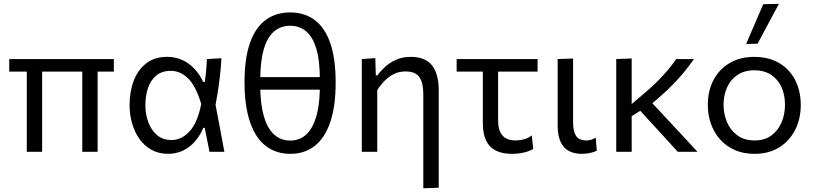

<svg xmlns="http://www.w3.org/2000/svg" viewBox="-20 -812 4354 1027"><path d="M29.4 -429.1V-496.2H588.9V-429.1Q538.8 -429.1 487.9 -429.1Q437.1 -429.1 389.1 -429.1H154.5ZM123.3 0Q123.3 -55.3 123.3 -107.2Q123.3 -159.1 123.3 -220.3V-268.8Q123.3 -312.9 123.3 -350.6Q123.3 -388.3 123.3 -422.2Q123.3 -456 123.3 -488.5H205.3Q205.3 -440 205.3 -388.4Q205.3 -336.9 205.3 -280.4V-216.7Q205.3 -158.6 205.3 -106.6Q205.3 -54.5 205.3 0ZM420.1 0Q420.1 -25.8 420.1 -56.2Q420.1 -86.7 420.1 -120.3Q420.1 -153.9 420.1 -189.7Q420.1 -221.9 420.1 -254.7Q420.1 -287.4 420.1 -323.3Q420.1 -359.2 420.1 -399.9Q420.1 -440.6 420.1 -488.5H502.1V-195.3Q502.1 -163.4 502.1 -131.3Q502.1 -99.2 502.1 -66.5Q502.1 -33.9 502.1 0Z M879.4 10.8Q829.2 10.8 790.7 -10.5Q752.2 -31.8 726 -68.5Q699.9 -105.1 686.5 -152Q673.1 -198.8 673.1 -249.6Q673.1 -323.4 695.9 -381.9Q718.7 -440.4 763.3 -474.1Q808 -507.9 873.6 -507.9Q917.9 -507.9 954.7 -491.2Q991.5 -474.5 1019.8 -444.4Q1048.1 -414.3 1066.9 -373.7H1075.3Q1080.6 -406.9 1083.1 -437.6Q1085.5 -468.3 1086.9 -496.1L1164.2 -500.6Q1162.3 -454.7 1156.7 -407Q1151.2 -359.2 1143.7 -312.8Q1136.2 -266.3 1127.4 -223.8L1129.6 -268.7Q1142.6 -201.4 1155.1 -134.4Q1167.7 -67.3 1180.2 0H1100.7Q1094.1 -32.1 1087.8 -64.2Q1081.5 -96.3 1075 -128.3H1067.5Q1049.5 -85.3 1021.8 -54.2Q994.1 -23 958.2 -6.1Q922.3 10.8 879.4 10.8ZM897.7 -63Q951.3 -63 994 -109.5Q1036.7 -155.9 1056.4 -255.7Q1027.6 -352.2 986.1 -392.7Q944.6 -433.1 893.9 -433.1Q846.3 -433.1 816.1 -408.3Q785.9 -383.4 771.8 -341.7Q757.6 -300 757.6 -249Q757.6 -201.9 773.1 -159.2Q788.5 -116.6 819.5 -89.8Q850.5 -63 897.7 -63Z M1534 10.8Q1473.8 10.8 1427.9 -14.3Q1381.9 -39.3 1350.8 -87.9Q1319.6 -136.6 1303.8 -207.8Q1287.9 -279 1287.9 -371Q1287.9 -500.6 1317.5 -583.4Q1347.1 -666.2 1401.9 -705.9Q1456.7 -745.5 1532 -745.5Q1609.2 -745.5 1663.5 -704.8Q1717.9 -664 1746.7 -581.1Q1775.4 -498.2 1775.4 -371Q1775.4 -242.8 1746.3 -158Q1717.2 -73.2 1663 -31.2Q1608.8 10.8 1534 10.8ZM1532.8 -60.1Q1610 -60.1 1650.4 -135.5Q1690.9 -210.9 1690.9 -353.3V-384.8Q1690.9 -491 1671 -554.5Q1651 -617.9 1615.4 -646.1Q1579.8 -674.3 1532.9 -674.3Q1481.3 -674.3 1445.4 -643.3Q1409.4 -612.2 1390.8 -548.1Q1372.1 -484 1372.1 -384.8V-353.8Q1372.1 -259.2 1390.4 -193.6Q1408.7 -128 1444.5 -94Q1480.3 -60.1 1532.8 -60.1ZM1319.9 -332.2V-399.3H1745.2V-332.2Z M2244.2 195.1Q2244.2 169.4 2244.2 140.6Q2244.2 111.8 2244.2 80.8Q2244.2 49.8 2244.2 16.7Q2244.2 -16.5 2244.2 -50.8Q2244.2 -115.4 2244.2 -180Q2244.2 -244.7 2244.2 -309.3Q2244.2 -368.9 2223.2 -399.4Q2202.2 -429.9 2148.4 -429.9Q2114.8 -429.9 2087.5 -416.4Q2060.1 -402.9 2037.9 -380.3Q2015.7 -357.7 1997.9 -330.2V-215.3Q1997.9 -156.8 1997.9 -106Q1997.9 -55.3 1997.9 0H1915.3Q1915.3 -55.3 1915.3 -106.4Q1915.3 -157.6 1915.3 -218.8V-268.8Q1915.3 -324 1915.3 -381.4Q1915.3 -438.9 1915.3 -496.2L1987.5 -501.1L1990.2 -409.2H1999.2Q2015.1 -431.7 2040 -454.5Q2064.9 -477.3 2099 -492.5Q2133.2 -507.8 2177 -507.8Q2254.7 -507.8 2290.7 -462.4Q2326.7 -417 2326.7 -330.4Q2326.7 -276.2 2326.7 -230.1Q2326.7 -184 2326.7 -147.3V-59.3Q2326.7 6.3 2326.7 67.5Q2326.7 128.7 2326.7 192Z M2716.8 10.9Q2665.9 10.9 2631.6 -6.7Q2597.4 -24.4 2580.1 -60.1Q2562.8 -95.9 2562.8 -150.5Q2562.8 -194 2562.8 -236.6Q2562.8 -279.2 2562.8 -320Q2562.8 -360.7 2562.8 -398.9Q2562.8 -437 2562.8 -471.8H2644.3Q2644.3 -395.9 2644.3 -320.3Q2644.3 -244.7 2644.3 -168.7Q2644.3 -114.8 2667.2 -87.8Q2690.1 -60.8 2739.2 -60.8Q2760.9 -60.8 2784.1 -67.2Q2807.2 -73.7 2824.6 -87.8L2832.1 -15.6Q2821 -8.2 2803.7 -2.2Q2786.4 3.9 2764.5 7.4Q2742.7 10.9 2716.8 10.9ZM2422.6 -429.1V-496.2H2855.5V-429.1Q2798.3 -429.1 2740.4 -429.1Q2682.5 -429.1 2628 -429.1H2575.6Z M3091.8 10.9Q3050.8 10.9 3021.9 -5.1Q2993 -21.2 2978 -54.6Q2962.9 -88 2962.9 -139.6Q2962.9 -179.7 2962.9 -208.4Q2962.9 -237 2962.9 -268.8Q2962.9 -334.6 2962.9 -387.7Q2962.9 -440.7 2962.9 -496.2L3045.4 -498.9Q3045.4 -439.4 3045.4 -385.6Q3045.4 -331.9 3045.4 -286.7Q3045.4 -241.6 3045.4 -206.6V-158.4Q3045.4 -110.5 3061 -85.6Q3076.6 -60.8 3115.4 -60.8Q3128.4 -60.8 3140.7 -64.1Q3152.9 -67.4 3166.4 -75.9L3172.4 -6.4Q3162.9 -1.1 3150 2.7Q3137 6.5 3122.3 8.7Q3107.5 10.9 3091.8 10.9Z M3350.2 -185.5V-248.1L3406.7 -296.2Q3450.5 -332.2 3486 -366.6Q3521.5 -401.1 3549.2 -433.6Q3576.9 -466.1 3596.8 -496.2H3692.2Q3677.7 -475.8 3661.3 -454.5Q3645 -433.1 3625.5 -410.4Q3605.9 -387.6 3582.3 -363.2Q3558.7 -338.7 3529.8 -312.3Q3500.8 -285.9 3465.6 -257ZM3276.3 0Q3276.3 -55.3 3276.3 -106.4Q3276.3 -157.6 3276.3 -218.8V-268.8Q3276.3 -312.6 3276.3 -350.3Q3276.3 -388 3276.3 -423.6Q3276.3 -459.1 3276.3 -496.2L3358.9 -499.3Q3358.9 -442.3 3358.9 -391Q3358.9 -339.7 3358.9 -296.4Q3358.9 -253 3358.9 -219.5Q3358.9 -159.8 3358.9 -108.1Q3358.9 -56.4 3358.9 0ZM3605.4 0Q3590.2 -16.8 3575.3 -33Q3560.4 -49.2 3545.9 -65.3Q3531.4 -81.3 3516.6 -97.4Q3501.9 -113.4 3486.7 -129.8L3393.7 -231.5L3449.5 -281.2L3555.3 -167.6Q3590.9 -129.5 3631.3 -86.1Q3671.7 -42.7 3710.9 0Z M4016.5 10.9Q3955.2 10.9 3908.5 -10.3Q3861.7 -31.5 3830 -68.1Q3798.3 -104.7 3782.1 -152Q3766 -199.2 3766 -251Q3766 -325.3 3796.1 -383.2Q3826.3 -441.2 3882.3 -474.5Q3938.2 -507.8 4015.2 -507.8Q4074.5 -507.8 4120.6 -488.4Q4166.6 -469 4198.6 -434Q4230.5 -398.9 4246.9 -352.2Q4263.3 -305.5 4263.3 -251Q4263.3 -177.3 4233.5 -117.9Q4203.7 -58.6 4148.3 -23.8Q4092.8 10.9 4016.5 10.9ZM4016.3 -60.8Q4071 -60.8 4107 -88Q4143.1 -115.2 4161 -158.6Q4178.9 -201.9 4178.9 -251Q4178.9 -306.9 4159 -348.5Q4139 -390.1 4102.4 -413.1Q4065.9 -436.1 4016 -436.1Q3962 -436.1 3925 -411.5Q3888 -386.9 3869.2 -344.8Q3850.3 -302.8 3850.3 -251Q3850.3 -201.9 3868.7 -158.6Q3887.1 -115.2 3924 -88Q3960.9 -60.8 4016.3 -60.8ZM3970.9 -577Q3994 -630.3 4017 -683.6Q4039.9 -736.9 4062.5 -789.4L4146.6 -791.5Q4127.2 -755.5 4108 -719.8Q4088.9 -684.1 4070 -648.9Q4051.1 -613.7 4032.2 -578.2Z"/></svg>

Font: Commissioner Thin
Style: Regular
Weight: 100
Designer: Kostas Bartsokas
Foundry: Kostas Bartsokas
Version: Version 1.001;gftools[0.9.23]